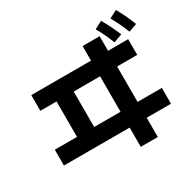

<svg xmlns="http://www.w3.org/2000/svg" viewBox="-192 -1068 1383 1356"><g transform="rotate(-30 500.0 -390.5)"><path d="M95 -503V-631H885V-503ZM46 -85V-214H919V-85ZM227 -598H367V-147H227ZM582 -750H721V72H582ZM791 -660Q772 -706 755.5 -740.5Q739 -775 721 -806L784 -839Q806 -801 825 -762Q844 -723 860 -685ZM920 -672Q902 -718 884.5 -753.5Q867 -789 850 -820L913 -853Q935 -815 953.5 -775Q972 -735 987 -696Z"/></g></svg>

Font: Murecho Thin SemiBold
Style: Regular
Weight: 600
Version: Version 1.010